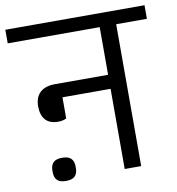

<svg xmlns="http://www.w3.org/2000/svg" viewBox="-100 -770 784 849"><g transform="rotate(-10 292.5 -345.5)"><path d="M141 -257Q101 -257 82.5 -279Q64 -301 64 -339Q64 -379 87 -401Q110 -423 156 -423H393V-637H-20V-698H605V-637H467V0H393V-360H177V-265Q161 -257 141 -257ZM129 7Q101 7 89 -5.5Q77 -18 77 -40V-50Q77 -72 89 -84.5Q101 -97 129 -97Q157 -97 169 -84.5Q181 -72 181 -50V-40Q181 -18 169 -5.5Q157 7 129 7Z"/></g></svg>

Font: IBM Plex Sans Devanagari
Style: Regular
Weight: 400
Designer: Mike Abbink, Paul van der Laan, Pieter van Rosmalen, Erin McLaughlin
Foundry: Bold Monday
Version: Version 1.1